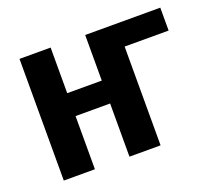

<svg xmlns="http://www.w3.org/2000/svg" viewBox="-90 -602 800 719"><g transform="rotate(-20 310.0 -242.5)"><path d="M174.3 -484.9V-303.2H312V-484.9H611.3V-393.6H436V0H312V-211.9H174.3V0H50.3V-484.9Z"/></g></svg>

Font: Carlito
Style: Bold
Weight: 700
Designer: Lukasz Dziedzic
Foundry: tyPoland Lukasz Dziedzic
Version: Version 1.104